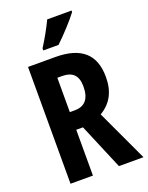

<svg xmlns="http://www.w3.org/2000/svg" viewBox="-170 -1018 851 1103"><g transform="rotate(-20 256.0 -466.5)"><path d="M410 -924V-933H261C240 -889 213 -839 179 -786V-773H272C318 -816 383 -887 410 -924ZM230 -714H64V0H201V-280H242L360 0H510L363 -315C433 -356 465 -420 465 -507C465 -645 389 -714 230 -714ZM229 -598C294 -598 325 -567 325 -500C325 -425 293 -388 232 -388H201V-598Z"/></g></svg>

Font: Noto Sans Devanagari ExtraCondensed
Style: Bold
Weight: 700
Width: 2
Designer: Jelle Bosma - Monotype Design Team
Foundry: Monotype Imaging Inc.
Version: Version 2.004